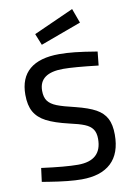

<svg xmlns="http://www.w3.org/2000/svg" viewBox="-101 -998 745 1071"><g transform="rotate(-10 271.5 -462.5)"><path d="M45 0ZM87 -9 51 -15 61 -92Q196 -74 267 -74Q402 -74 402 -197Q402 -231 388 -251.5Q374 -272 343.5 -284.5Q313 -297 258 -309Q177 -328 132 -351.5Q87 -375 66 -412Q45 -449 45 -509Q45 -604 102 -652Q159 -700 270 -700Q311 -700 358.5 -695Q406 -690 484 -677L476 -599Q339 -615 278 -615Q141 -615 141 -515Q141 -478 156.5 -457Q172 -436 206 -422.5Q240 -409 309 -393Q381 -375 421 -353Q461 -331 479.5 -296Q498 -261 498 -204Q498 -98 440.5 -44Q383 10 273 10Q204 10 87 -9ZM158 -833 385 -935 415 -853 184 -768Z"/></g></svg>

Font: Cairo SemiBold
Style: Regular
Weight: 600
Designer: Mohamed Gaber, the designers of Titillium
Foundry: Kief Type Foundry
Version: Version 2.009; ttfautohint (v1.5.33-1714) -l 8 -r 50 -G 200 